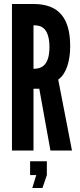

<svg xmlns="http://www.w3.org/2000/svg" viewBox="-20 -755 401 963"><path d="M233 0 177 -310H148V0H40V-735H148C277 -735 332 -662 332 -523C332 -450 313 -384 272 -356L341 0ZM148 -410C163 -410 183 -412 199 -426C215 -440 228 -467 228 -519C228 -571 215 -599 199 -613C183 -627 163 -628 148 -628ZM215 123 193 188H142L162 123H131V54H215Z"/></svg>

Font: League Gothic
Style: Regular
Weight: 400
Designer: The League of Moveable Type
Version: Version 1.560;PS 001.560;hotconv 1.0.56;makeotf.lib2.0.21325